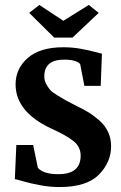

<svg xmlns="http://www.w3.org/2000/svg" viewBox="-20 -748 489 776"><path d="M199 -596 98 -696 139 -728 236 -664 339 -728 379 -696 273 -596ZM221 8Q181 8 141.5 0.5Q102 -7 74.5 -15Q47 -23 40 -24L46 -162H114L133 -70Q155 -44 216 -44Q306 -44 306 -119Q306 -154 278 -177Q250 -200 184 -230Q43 -297 43 -407Q43 -471 92.5 -514Q142 -557 236 -557Q272 -557 305.5 -551Q339 -545 362.5 -538.5Q386 -532 392 -531L387 -401H321L304 -489Q288 -507 239 -507Q159 -507 159 -439Q159 -423 166.5 -409Q174 -395 182 -385.5Q190 -376 212 -362.5Q234 -349 245 -343Q256 -337 287 -321Q316 -307 336 -295Q356 -283 380 -262.5Q404 -242 416.5 -215.5Q429 -189 429 -157Q429 -92 379.5 -42Q330 8 221 8Z"/></svg>

Font: Aikya
Style: Bold
Weight: 700
Designer: Neelakash Kshetrimayum (Latin subset based on Merriweather by Eben Sorkin)
Foundry: Brand New Type
Version: Version 1.00 b005